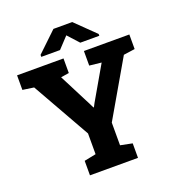

<svg xmlns="http://www.w3.org/2000/svg" viewBox="-157 -1023 1056 1148"><g transform="rotate(-20 371.5 -448.5)"><path d="M218.3 0V-92.3L293 -107.4V-239.3L84.5 -607.9L13.2 -618.2V-710.9H308.6V-618.2L256.8 -609.9L365.2 -397.9L376.5 -374.5H379.9L391.6 -397L514.6 -609.9L438.5 -618.2V-710.9H727.5V-618.2L655.3 -607.9L448.7 -251.5V-107.4L523.9 -92.3V0ZM187 -765.1V-777.8L312.5 -897.5H432.1L556.2 -776.4V-765.1H435.1L371.6 -835L306.2 -765.1Z"/></g></svg>

Font: Roboto Slab ExtraBold
Style: Regular
Weight: 800
Designer: Google
Version: Version 2.001; ttfautohint (v1.8.3)